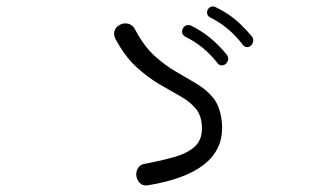

<svg xmlns="http://www.w3.org/2000/svg" viewBox="-20 -661 1040 599"><path d="M737 -522Q694 -578 635 -607Q626 -612 626 -622Q626 -630 631.5 -635.5Q637 -641 644 -641Q646 -641 652 -639Q689 -621 714 -600Q739 -579 766 -547Q770 -542 770 -535Q770 -527 764.5 -520.5Q759 -514 751 -514Q742 -514 737 -522ZM442 -83Q425 -80 415 -91.5Q405 -103 405 -117Q405 -128 411.5 -138Q418 -148 432 -150Q485 -160 525 -171.5Q565 -183 587.5 -203.5Q610 -224 610 -260Q610 -298 592 -320.5Q574 -343 544 -360Q514 -377 478.5 -397.5Q443 -418 406.5 -451Q370 -484 340 -540Q336 -548 336 -556Q336 -570 347 -579Q358 -588 371 -588Q392 -588 402 -568Q429 -517 462 -487Q495 -457 529 -437.5Q563 -418 593 -400Q623 -382 644 -357Q665 -332 671 -289Q672 -282 672.5 -275.5Q673 -269 673 -262Q673 -121 442 -83ZM658 -465Q615 -519 559 -546Q548 -552 548 -562Q548 -570 553.5 -576.5Q559 -583 568 -583Q570 -583 576 -581Q638 -551 687 -491Q692 -484 692 -478Q692 -470 686 -463.5Q680 -457 672 -457Q663 -457 658 -465Z"/></svg>

Font: Kiwi Maru Light
Style: Regular
Weight: 300
Designer: Hiroki-Chan
Version: Version 1.100